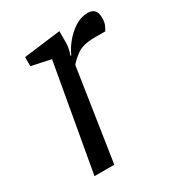

<svg xmlns="http://www.w3.org/2000/svg" viewBox="-131 -597 626 680"><g transform="rotate(-30 181.5 -256.5)"><path d="M136 -434 57 -451V-488L208 -507V-457Q208 -448 205 -434Q202 -420 198 -412H202Q210 -432 229 -456Q248 -480 273.5 -496.5Q299 -513 327 -513Q343 -513 353 -504Q363 -495 363 -471Q363 -454 357.5 -442Q352 -430 348 -425H306Q256 -425 231.5 -406.5Q207 -388 197 -375L140 0H59Z"/></g></svg>

Font: Faustina VF Beta
Style: Italic
Weight: 400
Italic angle: -8°
Designer: Alfonso Garcia
Foundry: Omnibus-Type
Version: Version 1.006